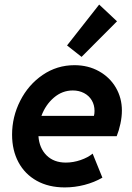

<svg xmlns="http://www.w3.org/2000/svg" viewBox="-20 -818 581 846"><path d="M33.2 -224.6Q33.2 -303.2 69.1 -374Q105 -444.8 168 -487.8Q231 -530.8 308.1 -530.8Q368.2 -530.8 416 -504.2Q463.9 -477.5 490.5 -431.9Q517.1 -386.2 517.1 -331.1Q517.1 -303.2 510.5 -272.5Q503.9 -241.7 494.1 -217.8H149.4Q153.3 -165 185.3 -133.3Q217.3 -101.6 270 -101.6Q302.7 -101.6 335.2 -112.8Q367.7 -124 388.2 -141.1L431.2 -35.2Q395.5 -14.6 352.5 -3.4Q309.6 7.8 265.6 7.8Q194.3 7.8 141.8 -21.5Q89.4 -50.8 61.3 -103.3Q33.2 -155.8 33.2 -224.6ZM394 -307.6Q396.5 -317.4 396.5 -329.1Q396.5 -355.5 384.3 -376Q372.1 -396.5 350.1 -408Q328.1 -419.4 300.8 -419.4Q254.4 -419.4 217.5 -387.9Q180.7 -356.4 162.6 -307.6ZM275.4 -617.7 417 -797.9 495.6 -724.1 339.4 -567.4Z"/></svg>

Font: Reddit Sans Chocolate
Style: Bold Italic
Weight: 700
Italic angle: -11.25°
Designer: Stephen Hutchings
Version: Version 1.013